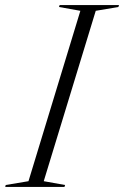

<svg xmlns="http://www.w3.org/2000/svg" viewBox="-62 -735 488 755"><path d="M254 -692.5 170 -707.5 172.5 -715H406L403.5 -707.5L314.5 -692.5L110 -22.5L194 -7.5L191.5 0H-41.5L-39.5 -7.5L50 -22.5Z"/></svg>

Font: Newsreader 72pt Light
Style: Italic
Weight: 300
Italic angle: -17°
Designer: Hugues Gentile
Foundry: Production Type
Version: Version 1.003; ttfautohint (v1.8.3)